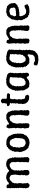

<svg xmlns="http://www.w3.org/2000/svg" viewBox="1690 -2359 883 4303"><g transform="rotate(-90 2131.5 -207.5)"><path d="M152 -452H181L190 -457L200 -465L211 -478L224 -483L240 -494L253 -499L268 -503L289 -511L302 -509L336 -508L366 -501L377 -496L395 -490L403 -482L418 -475L438 -455L462 -445L479 -453L478 -467L502 -475L508 -484L527 -488L540 -494L549 -503L578 -510L581 -507L598 -509L620 -511L634 -507H643L658 -499L677 -501L685 -486L693 -483L716 -475V-461L731 -446V-435L741 -416L737 -406L744 -387L756 -377L750 -362L747 -342L757 -332L758 -311L756 -285L748 -269L756 -252V-237L747 -221L758 -209L747 -190L755 -179L758 -160L752 -133L759 -112V-95L766 -88L755 -66L763 -50L762 -29L753 -15L742 -1L723 9L705 8L694 7L670 3L658 0L648 -7L644 -25L647 -44L651 -73L649 -100L648 -117L654 -141L647 -159L655 -178L648 -194L650 -210L647 -219L658 -238L654 -256V-269L651 -288L646 -314L653 -328L650 -342L656 -356L649 -371L645 -388L642 -404L628 -410L619 -421L613 -430L593 -432L558 -433L556 -425L542 -426L528 -414L509 -403L498 -397L485 -379L480 -372L479 -353L464 -340L468 -326L459 -316L470 -283L457 -265L459 -258L468 -234L460 -224L459 -205L457 -193L467 -181V-164L466 -146L460 -131L470 -113L472 -101L476 -87L471 -70V-58L475 -29L467 -16L451 2L438 8L424 9L400 11L385 4L375 1L367 -10L357 -22L351 -57L352 -73V-86L364 -103L358 -120L355 -135L361 -144L367 -166L355 -181L359 -196L356 -212L360 -221L359 -235L365 -254L360 -272L369 -280L370 -312L368 -334L366 -354L363 -371L361 -388L356 -398L345 -416L324 -424L305 -433L276 -436L258 -427L239 -420L237 -410L227 -408L218 -392L198 -379L190 -373L191 -359L185 -345L175 -331L176 -318L178 -285L171 -271L170 -253L178 -238L179 -211L180 -188L174 -178L177 -164L170 -150L175 -131L170 -116L177 -103L173 -81L180 -67L176 -54L180 -41L185 -25L171 -16L165 -3L159 4L137 14L115 10L101 5L90 -4L78 -9L72 -28L71 -50L61 -69L63 -87L70 -98V-117L62 -131L67 -143L73 -152L70 -172L72 -197L75 -216L68 -229L65 -242L72 -257L70 -271L65 -288L73 -306L64 -323L71 -338L66 -355L70 -369L64 -377L74 -395L65 -409L61 -423L70 -443L68 -454L65 -488L75 -494L89 -505L125 -496L142 -498L144 -486Z M1098 14 1073 11H1057L1037 4L1019 3L1004 -9L980 -7L964 -22L965 -28L940 -36L942 -46L934 -55L916 -72V-86L912 -97L894 -107L899 -128L892 -141L881 -156L880 -164L881 -181L873 -206L882 -236L885 -264L882 -276L886 -295L878 -305L882 -326L893 -338L894 -352L897 -371L896 -381L914 -389L912 -412L926 -418L936 -434L938 -449L956 -453L957 -467L974 -470L988 -479L990 -494H1013L1031 -504L1052 -509L1066 -507L1091 -506L1112 -503L1129 -508L1143 -498L1150 -500L1176 -491L1186 -481L1200 -477L1213 -468L1221 -456L1231 -449L1244 -429V-416L1246 -409L1262 -391L1258 -376L1270 -368L1281 -352L1275 -340L1280 -326L1286 -307L1282 -294L1283 -274L1290 -266L1289 -236L1287 -210L1292 -197L1287 -184L1284 -169L1287 -148L1276 -133L1279 -121L1273 -110L1258 -99L1254 -87L1247 -70L1245 -56L1233 -49L1214 -35L1200 -21L1180 -13L1175 -6L1157 -1L1146 7L1126 5L1115 9ZM1066 -71 1105 -79 1127 -82 1137 -93 1155 -99 1165 -122 1181 -140 1174 -149 1180 -163 1185 -178 1183 -199 1187 -206 1189 -242 1186 -268 1194 -283 1192 -290 1188 -325 1176 -333 1173 -362 1164 -379 1152 -388 1154 -408 1133 -413 1132 -420 1093 -433 1062 -429 1034 -422 1021 -403 1011 -388 1001 -383 1003 -367 989 -355 982 -340 991 -322 987 -309 983 -289 975 -277 984 -264 977 -236 974 -205 986 -198 980 -177 990 -168 989 -153 986 -134 1002 -125 1001 -110 1031 -91 1047 -82H1057Z M1415 -481 1428 -499 1429 -504 1458 -503 1477 -493 1491 -488 1489 -458 1523 -447 1528 -459 1544 -464 1558 -473 1569 -483 1584 -488 1597 -494 1606 -504 1631 -505 1635 -508 1666 -507 1686 -504 1698 -510 1709 -506 1729 -496 1738 -489 1754 -483 1763 -466 1779 -461 1775 -443 1780 -438 1785 -419 1796 -409 1797 -390 1802 -379 1805 -356 1799 -346 1812 -334 1809 -318 1808 -280 1806 -264 1810 -257 1806 -238 1804 -222 1809 -210 1814 -195 1815 -177 1814 -162 1811 -142 1807 -125 1811 -112 1816 -97 1808 -85 1814 -65 1812 -57 1819 -23 1810 -10 1798 1 1790 10 1775 11 1749 7 1729 8 1712 -2 1708 -12 1692 -20 1691 -48 1693 -69 1694 -87 1695 -102 1705 -119 1699 -130 1703 -146 1701 -161 1709 -177 1710 -190 1703 -208 1710 -219 1709 -241 1699 -256 1711 -267 1702 -289 1699 -319 1700 -331 1702 -348 1708 -359 1696 -371 1691 -383 1699 -400 1667 -424 1666 -429 1650 -438 1622 -433 1605 -428 1587 -427 1572 -411 1564 -408 1560 -393 1550 -379 1536 -371 1533 -355 1526 -345 1527 -334 1522 -319 1514 -283 1512 -266V-257L1520 -237L1514 -224L1521 -203L1517 -188L1524 -181L1512 -157L1514 -150L1517 -130L1524 -115L1516 -103L1522 -83L1524 -73L1519 -51V-20V-14L1507 1L1500 4L1480 13L1460 7L1443 6L1423 -2L1422 -6L1413 -20L1412 -51L1408 -64L1406 -78V-99L1407 -114L1416 -123V-141L1414 -152L1408 -175L1409 -184L1411 -203L1412 -215L1409 -226L1418 -243L1416 -265L1413 -277L1409 -294L1410 -309L1415 -320L1420 -335L1411 -351L1416 -362L1409 -382L1412 -391L1409 -410L1414 -424L1403 -438L1408 -455Z M2059 4 2045 -6 2037 -9 2004 -26 1992 -38 1991 -40 1977 -59 1969 -70 1960 -82V-100L1954 -123L1950 -139L1953 -157L1962 -172L1956 -185L1957 -218L1958 -242L1968 -256L1967 -272L1969 -288L1961 -299L1966 -315L1970 -328L1966 -351L1970 -358L1972 -380L1961 -389L1975 -407L1969 -425L1951 -430L1925 -433L1923 -444L1906 -454V-483L1911 -487L1927 -493L1949 -495L1968 -507L1962 -526L1970 -534L1969 -549L1974 -569L1965 -596L1984 -607L1988 -623L2004 -626L2037 -629L2047 -621L2057 -611L2071 -596L2069 -569L2072 -546L2074 -535L2065 -526L2070 -505L2088 -499L2108 -495H2133H2158L2172 -488L2188 -484L2190 -471L2193 -447L2174 -436L2172 -425L2157 -424L2133 -425L2108 -428L2085 -421L2070 -429V-400L2059 -385L2065 -371L2055 -357L2066 -333V-312L2056 -302L2055 -273L2052 -254L2055 -246L2063 -227L2060 -217L2055 -181L2058 -154L2067 -137L2061 -128L2073 -109L2072 -97L2085 -87H2096L2115 -85L2134 -82L2141 -73L2146 -60L2161 -44L2154 -18L2143 -5L2109 6L2094 4L2070 0Z M2427 12 2412 10 2382 8 2375 4 2353 6 2342 4 2324 -8 2315 -21 2297 -37 2296 -50 2285 -60 2280 -75 2276 -87 2264 -100 2256 -122 2265 -136 2250 -145 2260 -167 2259 -177 2254 -197V-212L2252 -242L2246 -268L2257 -274L2249 -298L2251 -312L2269 -334L2261 -356L2267 -367L2282 -382L2280 -398L2290 -409L2297 -418L2300 -428L2315 -449L2325 -460L2337 -467L2340 -473L2358 -481L2375 -495L2391 -501L2421 -506L2436 -512L2471 -505L2487 -511L2509 -512L2515 -504L2530 -508L2546 -499L2557 -501L2574 -493L2585 -492L2619 -481L2626 -471L2637 -463L2648 -447L2654 -413L2650 -398L2651 -387L2649 -356L2643 -337V-323V-307L2652 -291L2641 -281L2646 -258L2638 -250L2648 -234L2645 -215L2648 -203L2650 -180L2639 -171L2651 -156L2639 -135L2650 -127L2649 -104L2643 -90L2654 -75L2650 -63L2653 -49L2647 -20L2634 -12L2628 2L2590 -3L2575 -5L2576 -18L2560 -42L2549 -50L2531 -43L2513 -34L2507 -25L2489 -11L2465 3L2445 0ZM2414 -73 2444 -78 2455 -75 2471 -86 2485 -98 2501 -103 2513 -110 2523 -122 2524 -143 2528 -150 2541 -173 2545 -180 2543 -219 2538 -226 2544 -247V-261L2549 -272L2545 -291L2548 -306V-327L2553 -343L2542 -351L2551 -373L2548 -385L2558 -398L2551 -423L2532 -428L2516 -434L2504 -432L2471 -438L2449 -433H2428L2420 -421L2401 -413L2393 -401L2387 -389L2369 -380L2365 -351L2359 -334L2353 -319L2355 -307L2349 -298L2346 -277L2359 -261L2346 -237L2353 -210L2350 -195L2354 -184L2350 -163L2357 -148L2363 -137L2360 -122L2363 -114L2382 -95V-85L2407 -81Z M2937 214 2933 211 2904 205 2889 207 2885 203 2869 202 2820 183 2817 174 2821 156 2818 126 2831 120 2844 106 2876 113 2886 117 2895 125 2913 129 2935 137 2950 132 2965 131 2993 128 3002 127 3017 121 3026 110 3041 105V90L3056 84L3053 61L3059 49V37L3061 22L3066 7V-24L3041 -31L3029 -19L3020 -14L3002 -7L2990 1L2970 6L2963 10L2944 9L2914 6L2886 9L2871 8L2862 -5L2851 -7L2835 -19L2833 -26L2824 -40L2805 -44L2802 -65L2793 -70L2784 -85L2793 -99L2784 -117L2773 -132V-150L2782 -161L2778 -178L2771 -197L2777 -205L2773 -239L2776 -262L2770 -278L2774 -298L2773 -306L2782 -323L2778 -341L2790 -352L2795 -365L2790 -377L2801 -397L2810 -410L2823 -424L2821 -429L2827 -446L2847 -460L2848 -466L2859 -476L2874 -480L2896 -493L2902 -499H2924L2927 -509H2950L2960 -508L2987 -507L3002 -508L3026 -511L3033 -503L3055 -504L3065 -497L3082 -495H3089L3109 -489L3133 -482L3149 -465L3160 -463L3176 -440L3166 -417L3172 -389L3166 -371L3172 -353L3165 -342L3160 -330L3167 -307L3166 -295V-284L3165 -265L3163 -252L3161 -237L3167 -224L3171 -203L3165 -188L3163 -175L3158 -159L3156 -151L3159 -130L3168 -117L3157 -103L3160 -93L3162 -69L3170 -55L3164 -39L3157 -25L3163 -11L3168 12L3164 26L3156 43L3157 57L3158 79L3147 89V106L3139 120L3136 135L3117 146L3109 156L3094 164L3091 173L3083 185L3059 189L3048 199L3024 207H2991L2974 210ZM2967 -73 2984 -76 3005 -92 3024 -103 3025 -118 3054 -138 3051 -154 3060 -187 3066 -210 3062 -243 3061 -263 3064 -272 3072 -292 3071 -308 3063 -320 3071 -334 3065 -353 3073 -373 3065 -381 3071 -400 3069 -422 3039 -428H3020L3013 -434L2997 -436H2966L2943 -431L2924 -411L2917 -409L2903 -390L2898 -381L2888 -371L2890 -348L2880 -335L2878 -323L2880 -306L2871 -278L2866 -269L2875 -240L2866 -206V-191L2875 -178L2869 -170L2874 -152L2883 -139L2882 -127L2897 -111L2903 -96L2923 -75L2930 -77Z M3313 -481 3326 -499 3327 -504 3356 -503 3375 -493 3389 -488 3387 -458 3421 -447 3426 -459 3442 -464 3456 -473 3467 -483 3482 -488 3495 -494 3504 -504 3529 -505 3533 -508 3564 -507 3584 -504 3596 -510 3607 -506 3627 -496 3636 -489 3652 -483 3661 -466 3677 -461 3673 -443 3678 -438 3683 -419 3694 -409 3695 -390 3700 -379 3703 -356 3697 -346 3710 -334 3707 -318 3706 -280 3704 -264 3708 -257 3704 -238 3702 -222 3707 -210 3712 -195 3713 -177 3712 -162 3709 -142 3705 -125 3709 -112 3714 -97 3706 -85 3712 -65 3710 -57 3717 -23 3708 -10 3696 1 3688 10 3673 11 3647 7 3627 8 3610 -2 3606 -12 3590 -20 3589 -48 3591 -69 3592 -87 3593 -102 3603 -119 3597 -130 3601 -146 3599 -161 3607 -177 3608 -190 3601 -208 3608 -219 3607 -241 3597 -256 3609 -267 3600 -289 3597 -319 3598 -331 3600 -348 3606 -359 3594 -371 3589 -383 3597 -400 3565 -424 3564 -429 3548 -438 3520 -433 3503 -428 3485 -427 3470 -411 3462 -408 3458 -393 3448 -379 3434 -371 3431 -355 3424 -345 3425 -334 3420 -319 3412 -283 3410 -266V-257L3418 -237L3412 -224L3419 -203L3415 -188L3422 -181L3410 -157L3412 -150L3415 -130L3422 -115L3414 -103L3420 -83L3422 -73L3417 -51V-20V-14L3405 1L3398 4L3378 13L3358 7L3341 6L3321 -2L3320 -6L3311 -20L3310 -51L3306 -64L3304 -78V-99L3305 -114L3314 -123V-141L3312 -152L3306 -175L3307 -184L3309 -203L3310 -215L3307 -226L3316 -243L3314 -265L3311 -277L3307 -294L3308 -309L3313 -320L3318 -335L3309 -351L3314 -362L3307 -382L3310 -391L3307 -410L3312 -424L3301 -438L3306 -455Z M3986 9 3984 2 3955 3 3944 -6 3942 -16H3924L3904 -25L3893 -41L3887 -50L3874 -60L3877 -75L3869 -86L3861 -93L3850 -109L3852 -125L3846 -134L3835 -147V-164L3826 -177L3837 -205L3835 -234L3824 -263L3833 -282L3829 -298L3842 -309L3837 -328L3839 -337L3852 -355L3845 -364L3852 -383L3854 -396L3865 -406L3878 -422L3889 -436L3891 -446L3898 -455L3917 -468L3921 -476L3931 -487H3950L3959 -497L3979 -498L3987 -501L3998 -509L4017 -510L4049 -506L4065 -507L4084 -502L4102 -501L4107 -499L4117 -493L4141 -490L4152 -482L4161 -467L4177 -458L4184 -444L4196 -432L4190 -419L4208 -411L4207 -394L4213 -384L4209 -367L4215 -338L4216 -318L4205 -303L4197 -289L4183 -282L4177 -267L4166 -257L4149 -259L4135 -249L4121 -238L4108 -232L4102 -237L4078 -227L4069 -224L4047 -221L4042 -225L4026 -220L4009 -216L3996 -215L3973 -216L3954 -213L3940 -218L3927 -214L3920 -193V-175L3927 -162L3925 -149L3937 -132L3944 -116L3945 -103L3957 -94L3970 -89L3979 -72L3984 -67L3998 -68L4017 -64L4055 -62L4059 -68L4084 -72L4086 -82L4111 -86L4119 -96L4144 -97L4167 -99L4166 -89L4174 -78L4187 -42V-31L4159 -16L4146 -11L4143 -3L4115 2L4094 8L4072 4L4060 13L4053 12L4015 9L4012 11ZM3946 -286H3955L3979 -292L3987 -290L4002 -295L4029 -291L4044 -296L4059 -301L4081 -300L4096 -310L4104 -319L4118 -336L4106 -369L4105 -381L4110 -390L4101 -408L4086 -422L4074 -431L4063 -433L4043 -439L4018 -438L3991 -428H3982L3959 -419L3951 -408L3943 -398L3939 -380L3934 -357L3923 -347L3916 -323L3921 -314L3928 -293Z"/></g></svg>

Font: Winky Rough
Style: Regular
Weight: 400
Designer: Simon Atzbach
Foundry: typofactur
Version: Version 1.206